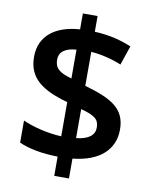

<svg xmlns="http://www.w3.org/2000/svg" viewBox="-90 -826 753 951"><g transform="rotate(10 287.0 -350.5)"><path d="M249 -39V58H323V-42C460 -56 530 -125 530 -224C530 -331 458 -369 323 -408V-579C376 -575 431 -561 476 -542L509 -639C459 -660 398 -677 323 -680V-759H249V-679C127 -671 48 -612 48 -506C48 -398 120 -349 249 -313V-141C183 -144 106 -162 54 -186V-75C102 -53 170 -40 249 -39ZM249 -577V-432C184 -450 163 -470 163 -513C163 -549 191 -573 249 -577ZM323 -145V-291C394 -272 415 -255 415 -214C415 -177 387 -152 323 -145Z"/></g></svg>

Font: Noto Sans Lao SemiBold
Style: Regular
Weight: 600
Designer: Monotype Design Team
Foundry: Monotype Imaging Inc.
Version: Version 2.003